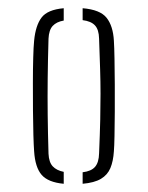

<svg xmlns="http://www.w3.org/2000/svg" viewBox="-20 -825 359 467"><path d="M63 -457Q62 -470 61.2 -496.8Q60.5 -523.5 60.2 -556.8Q60 -590 60 -623.5Q60 -657 60.8 -684.2Q61.5 -711.5 63 -726Q66.5 -763 81 -782.2Q95.5 -801.5 135 -805V-775Q117.5 -772 108.2 -762Q99 -752 98 -731Q96.5 -679 96 -634.5Q95.5 -590 96 -545.8Q96.5 -501.5 98 -451Q99 -430.5 108.2 -420.5Q117.5 -410.5 135 -407V-378Q97 -381.5 81.2 -399.8Q65.5 -418 63 -457ZM181 -378V-406Q202 -408.5 211.2 -419.2Q220.5 -430 221 -452Q223 -499.5 223.8 -533.8Q224.5 -568 224.5 -596.8Q224.5 -625.5 223.5 -657Q222.5 -688.5 221 -731Q220.5 -753 211 -763.2Q201.5 -773.5 181 -776V-805Q223.5 -801.5 239.2 -781.8Q255 -762 257 -726Q258 -710 258.5 -681.8Q259 -653.5 259.2 -619.5Q259.5 -585.5 259.2 -552.8Q259 -520 258.5 -494.2Q258 -468.5 257 -457Q255.5 -433 248.5 -416.2Q241.5 -399.5 225.5 -390Q209.5 -380.5 181 -378Z"/></svg>

Font: Big Shoulders Stencil Text SC Thin
Style: Regular
Weight: 100
Designer: Patric King
Foundry: XO Type Co
Version: Version 2.001